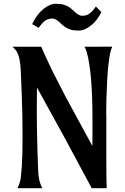

<svg xmlns="http://www.w3.org/2000/svg" viewBox="-20 -994 658 1014"><path d="M175.3 -531.7Q174.3 -481 174.3 -416Q174.3 -323.7 177.7 -204.8Q181.2 -85.9 183.1 -69.6Q185.1 -53.2 188 -41Q192.9 -21 203.1 0H72.3Q86.9 -29.8 90.1 -58.3Q93.3 -86.9 95.2 -115.2Q99.1 -172.9 99.1 -270Q99.1 -387.7 95.2 -484.9L89.8 -619.1Q86.9 -693.4 66.4 -724.6Q58.1 -736.3 45.9 -747.1H197.8Q226.6 -680.7 258.8 -615.2L325.2 -485.4L467.8 -223.1Q468.3 -253.9 468.3 -289.1V-365.2Q468.3 -609.4 438.5 -717.8Q432.6 -737.8 425.8 -747.1L572.8 -747.6Q548.3 -698.7 542 -472.7Q541 -437.5 541 -405.3L541.5 -364.3V-165Q541.5 -38.6 543.5 0H464.4L322.8 -263.7ZM149.9 -866.7Q174.3 -918.5 209 -946.3Q243.7 -974.1 272.2 -974.1Q300.8 -974.1 315.9 -969.5Q331.1 -964.8 342.5 -957.8Q354 -950.7 362.8 -942.4Q371.6 -934.1 379.9 -926.8Q398.9 -910.6 414.3 -910.6Q429.7 -910.6 440.2 -915.3Q450.7 -919.9 459 -927.2Q467.3 -934.6 474.1 -943.4L486.3 -959.5L515.6 -930.2Q491.7 -882.8 458.5 -857.7Q425.3 -832.5 397.5 -832.5Q369.6 -832.5 354.5 -837.2Q339.4 -841.8 327.9 -848.9Q316.4 -856 307.6 -864.3Q298.8 -872.6 290.5 -879.9Q271.5 -896 256.1 -896Q240.7 -896 230.2 -891.4Q219.7 -886.7 211.4 -879.4Q203.1 -872.1 196.8 -863.3L184.1 -847.2Z"/></svg>

Font: Amarante
Style: Regular
Weight: 400
Designer: Karolina Lach
Foundry: Sorkin Type Co.
Version: Version 1.001